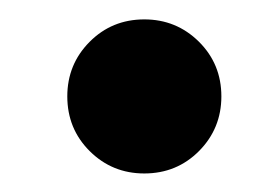

<svg xmlns="http://www.w3.org/2000/svg" viewBox="-20 -432 290 202"><path d="M131.8 -249.5Q98.1 -249.5 74.5 -272.9Q50.8 -296.4 50.8 -330.6Q50.8 -364.3 74.2 -387.9Q97.7 -411.6 131.8 -411.6Q165.5 -411.6 189.2 -388.2Q212.9 -364.7 212.9 -330.6Q212.9 -296.9 189.5 -273.2Q166 -249.5 131.8 -249.5Z"/></svg>

Font: Tinos
Style: Bold Italic
Weight: 700
Italic angle: -16.333°
Designer: Steve Matteson
Foundry: Monotype Imaging Inc.
Version: Version 1.23